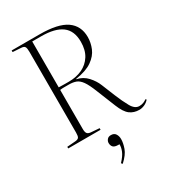

<svg xmlns="http://www.w3.org/2000/svg" viewBox="-232 -854 1114 1239"><g transform="rotate(-30 325.5 -234.0)"><path d="M578 14Q538 14 509 -7.5Q480 -29 456 -89L400 -228Q378 -284 359 -311Q340 -338 318 -346.5Q296 -355 264 -355Q243 -355 228 -355Q213 -355 199 -353V-62Q199 -39 206 -29Q213 -19 232 -17L296 -12V0H55V-12L119 -17Q138 -19 144 -28.5Q150 -38 150 -63V-666Q150 -693 143.5 -703Q137 -713 117 -714L55 -718V-730H263Q400 -730 462 -686.5Q524 -643 524 -560Q524 -518 507 -477Q490 -436 446.5 -405.5Q403 -375 323 -363V-361Q370 -351 401 -317Q432 -283 447 -245L486 -149Q510 -90 533.5 -48.5Q557 -7 590 -7Q607 -7 621 -12.5Q635 -18 645 -26L651 -20Q636 -3 616.5 5.5Q597 14 578 14ZM274 -371Q330 -371 374 -391.5Q418 -412 444 -453Q470 -494 470 -556Q470 -638 419 -676Q368 -714 265 -714H199V-372Q230 -371 247 -371Q264 -371 274 -371ZM310 262 302 253Q334 219 345 192Q356 165 355 142H347Q319 142 308.5 130.5Q298 119 298 100Q298 87 307.5 75Q317 63 336 63Q360 63 370.5 79.5Q381 96 381 118Q381 147 368 184Q355 221 310 262Z"/></g></svg>

Font: Display Extralight
Style: Regular
Weight: 200
Designer: Latin by Veronika Burian and Jose Scaglione. Greek by Irene Vlachou. Cyrillic by Vera Evstafieva.
Foundry: TypeTogether
Version: Version 3.002